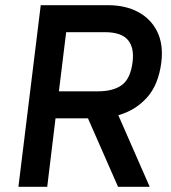

<svg xmlns="http://www.w3.org/2000/svg" viewBox="-20 -720 658 740"><path d="M137 -700H396Q463 -700 512 -674Q561 -648 585.5 -599Q610 -550 602 -481Q591 -393 546 -343.5Q501 -294 436 -276L557 0H435L319 -264H194L162 0H51ZM384 -596H235L207 -368H356Q417 -368 450 -392.5Q483 -417 491 -481Q498 -537 472.5 -566.5Q447 -596 384 -596Z"/></svg>

Font: Haskoy SemiBold
Style: Italic
Weight: 600
Designer: Ertekin Erdin
Foundry: Ertekin Erdin
Version: Version 2.000; ttfautohint (v1.8.4.7-5d5b)